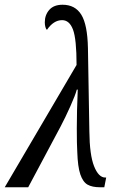

<svg xmlns="http://www.w3.org/2000/svg" viewBox="-42 -790 499 810"><path d="M281 -516Q281 -625 266 -665Q251 -705 220 -705Q184 -705 156 -664Q152 -667 149.5 -676Q147 -685 147 -696Q147 -727 166 -748.5Q185 -770 222 -770Q275 -770 301 -728Q327 -686 329 -587L335 -236Q336 -136 355 -88.5Q374 -41 402 -41H406L398 0H380Q347 0 327.5 -11Q308 -22 297 -54Q286 -86 284 -149Q282 -180 282 -248Q282 -320 286 -412H282Q276 -389 255 -342Q234 -295 214 -257L77 0H-22Z"/></svg>

Font: Noto Serif Cond
Style: Italic
Weight: 400
Width: 3
Italic angle: -12°
Designer: Monotype Design Team
Foundry: Monotype Imaging Inc.
Version: Version 1.001